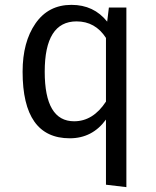

<svg xmlns="http://www.w3.org/2000/svg" viewBox="-20 -558 640 790"><path d="M274 -538Q366 -538 421 -469L428 -527H500V212L416 202V-66Q360 11 267 11Q73 11 73 -263Q73 -385 126 -461.5Q179 -538 274 -538ZM295 -470Q164 -470 164 -263Q164 -59 285 -59Q363 -59 416 -140V-402Q372 -470 295 -470Z"/></svg>

Font: Fira Mono
Style: Regular
Weight: 400
Designer: Carrois Corporate & Edenspiekermann AG
Foundry: Carrois Corporate GbR & Edenspiekermann AG
Version: Version 3.206;PS 003.206;hotconv 1.0.70;makeotf.lib2.5.58329